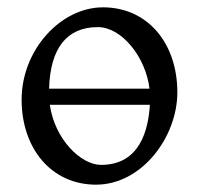

<svg xmlns="http://www.w3.org/2000/svg" viewBox="-20 -489 542 524"><path d="M116 -203H389C385 -135 362 -39 256 -39C200 -39 129 -110 116 -203ZM388 -247H114C117 -357 162 -415 247 -415C313 -415 378 -332 388 -247ZM261 -469C146 -469 39 -353 39 -217C39 -84 120 15 242 15C367 15 464 -115 464 -237C464 -371 383 -469 261 -469Z"/></svg>

Font: Temporarium
Style: Regular
Weight: 400
Version: Version 1.1